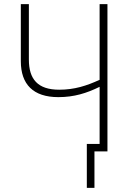

<svg xmlns="http://www.w3.org/2000/svg" viewBox="-20 -734 634 931"><path d="M501 0V-714H463V-347C400 -318 341 -299 267 -299C163 -299 120 -350 120 -445V-714H81V-437C81 -325 141 -263 263 -263C339 -263 400 -282 463 -313V-36H401V177H438V0Z"/></svg>

Font: Noto Sans SemiCondensed ExtraLight
Style: Regular
Weight: 200
Width: 4
Designer: Monotype Design Team
Foundry: Monotype Imaging Inc.
Version: Version 2.013